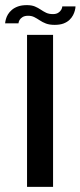

<svg xmlns="http://www.w3.org/2000/svg" viewBox="-53 -729 314 749"><path d="M52.5 0H154V-593H52.5ZM160 -632Q180.5 -632 194.5 -637.2Q208.5 -642.5 217.8 -651.2Q227 -660 232 -669.8Q237 -679.5 239.2 -688.5Q241.5 -697.5 241.5 -704H190Q190 -698.5 186 -691.2Q182 -684 174 -679Q166 -674 153.5 -674Q138 -674 127 -679.2Q116 -684.5 105.8 -691.5Q95.5 -698.5 83 -703.8Q70.5 -709 51.5 -709Q31.5 -709 17 -703.8Q2.5 -698.5 -7 -690.2Q-16.5 -682 -22 -672.8Q-27.5 -663.5 -30 -654.2Q-32.5 -645 -33 -638H19Q19.5 -644 23.2 -650.8Q27 -657.5 35.2 -662.5Q43.5 -667.5 57 -667.5Q70.5 -667.5 80.8 -662.2Q91 -657 101.8 -649.8Q112.5 -642.5 126.2 -637.2Q140 -632 160 -632Z"/></svg>

Font: Anybody UltraCondensed Thin
Style: Regular
Weight: 400
Version: Version 1.111